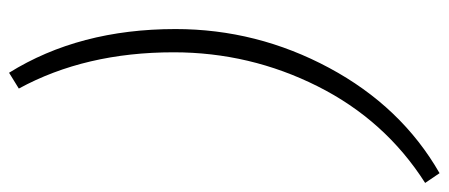

<svg xmlns="http://www.w3.org/2000/svg" viewBox="-368 -490 966 413"><g transform="rotate(-90 114.5 -283.0)"><path d="M165 -746Q259 -595 259 -388Q259 -213 175.5 -57.5Q92 98 -51 180L-72 149Q63 63 136 -82.5Q209 -228 209 -392Q209 -582 131 -725Z"/></g></svg>

Font: Elaine Sans Light
Style: Italic
Weight: 300
Italic angle: -13°
Designer: Wei Huang
Foundry: Wei Huang
Version: Version 2.001;December 24, 2019;FontCreator 12.0.0.2547 64-b